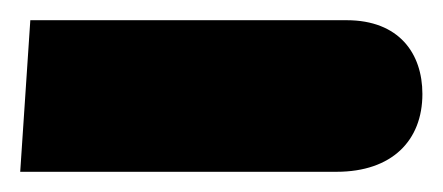

<svg xmlns="http://www.w3.org/2000/svg" viewBox="-20 -165 438 190"><path d="M0 5H313C368 5 398 -26 398 -72C398 -112 375 -145 323 -145H10Z"/></svg>

Font: Noto Sans Arabic UI SemiCondensed Extra
Style: Regular
Weight: 800
Width: 4
Designer: Nadine Chahine - Monotype Design Team
Foundry: Monotype Imaging Inc.
Version: Version 1.900